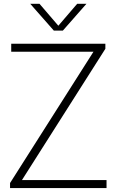

<svg xmlns="http://www.w3.org/2000/svg" viewBox="-20 -964 598 984"><path d="M31.5 0V-26L468 -713L474.5 -699H37.5V-740H520V-714L83.5 -27L77 -41H526V0ZM256 -807 135 -944.5H182.5L286 -824H272L375.5 -944.5H423L302 -807Z"/></svg>

Font: Encode Sans SC Condensed Thin ExtraLight
Style: Regular
Weight: 250
Version: Version 3.002